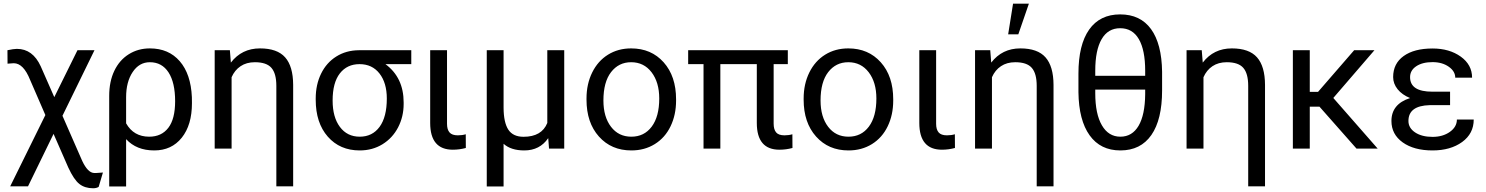

<svg xmlns="http://www.w3.org/2000/svg" viewBox="-20 -798 7982 1031"><path d="M70.8 -535.6C59.1 -535.6 42.2 -533.2 20 -528.3L20.5 -456.1L53.7 -458.5C88.5 -458.5 117.8 -428.7 141.6 -369.1L223.6 -180.2L34.7 202.6H130.4L267.6 -79.1L346.7 101.6C366.9 145.2 386.7 174.6 406.2 189.9C425.8 205.2 450.4 212.9 480 212.9C492 212.9 502 210.4 509.8 205.6L532.7 128.4L497.6 130.9H484.9C462.7 129.9 441.7 108.6 421.9 66.9L315.4 -176.3L487.3 -528.3H396L271.5 -276.4L198.7 -441.9C170.1 -504.4 127.4 -535.6 70.8 -535.6Z M784.7 -538.1C742.7 -538.1 705 -527.7 671.6 -506.8C638.3 -486 612.4 -456.4 594 -418C575.6 -379.6 566.4 -334.6 566.4 -283.2V203.1H657.2V-50.8C694.3 -10.4 744.6 9.8 808.1 9.8C870.3 9.8 919.6 -13 956.1 -58.6C992.5 -104.2 1010.7 -166 1010.7 -244.1L1010.3 -276.4C1006.7 -359 985 -423.3 945.3 -469.2C905.6 -515.1 852.1 -538.1 784.7 -538.1ZM657.2 -135.7V-275.9C657.2 -330.9 668.9 -376 692.4 -411.1C715.8 -446.3 746.6 -463.9 784.7 -463.9C828 -463.9 861.4 -445.6 885 -409.2C908.6 -372.7 920.4 -321.1 920.4 -254.4C920.4 -190.9 908.2 -143.3 883.8 -111.6C859.4 -79.8 825.2 -64 781.2 -64C725.6 -64 684.2 -87.9 657.2 -135.7Z M1214.4 -528.3H1132.8V0H1223.6V-383.3C1234.7 -408.7 1250.8 -428.5 1272 -442.6C1293.1 -456.8 1318.7 -463.9 1348.6 -463.9C1390.3 -463.9 1419.9 -453.8 1437.5 -433.6C1455.1 -413.4 1463.9 -381.2 1463.9 -336.9V202.6H1554.2V-342.3C1553.9 -408.7 1539.6 -457.9 1511.2 -490C1482.9 -522.1 1437.8 -538.1 1376 -538.1C1310.9 -538.1 1258.8 -512.7 1219.7 -461.9Z M2188.5 -453.6V-528.3H1907.2C1861.7 -528 1821.2 -516.8 1785.9 -494.6C1750.6 -472.5 1723.3 -441.7 1704.1 -402.3C1684.9 -363 1675.3 -318.5 1675.3 -269V-262.7C1675.3 -179.7 1696.9 -113.5 1740.2 -64.2C1783.5 -14.9 1840.7 9.8 1911.6 9.8C1957.2 9.8 1998 -1.3 2033.9 -23.4C2069.9 -45.6 2097.8 -75.8 2117.7 -114C2137.5 -152.3 2147.5 -194.2 2147.5 -239.7V-248C2147.5 -336.9 2114.9 -405.4 2049.8 -453.6ZM1766.1 -258.3C1766.1 -322.1 1779.1 -370.6 1804.9 -403.8C1830.8 -437 1866 -453.6 1910.6 -453.6C1955.9 -453.6 1991.6 -436.8 2017.8 -403.3C2044 -369.8 2057.1 -325 2057.1 -269C2057.1 -203 2044.2 -152.3 2018.3 -116.9C1992.4 -81.6 1956.9 -64 1911.6 -64C1866.7 -64 1831.2 -81.5 1805.2 -116.5C1779.1 -151.4 1766.1 -198.7 1766.1 -258.3Z M2380.4 -528.3H2290V-137.7C2290 -42 2330.6 5.9 2411.6 5.9C2435.4 5.9 2458.7 2.8 2481.4 -3.4L2481 -77.1C2468.3 -73.2 2454.1 -71.3 2438.5 -71.3C2417.6 -71.3 2402.8 -76.5 2393.8 -86.9C2384.8 -97.3 2380.4 -112.8 2380.4 -133.3Z M2684.1 -528.3H2593.8V203.1H2684.1V-25.9C2710.4 -2.1 2747.6 9.8 2795.4 9.8C2850.7 9.8 2893.6 -12.2 2923.8 -56.2L2928.2 0H3009.8V-528.3H2918.9V-137.7C2898.8 -88.2 2856.3 -63.5 2791.5 -63.5C2753.7 -63.5 2726.5 -76.2 2709.7 -101.6C2693 -127 2684.4 -166.2 2684.1 -219.2Z M3129.4 -269V-262.7C3129.4 -180.7 3151.6 -114.7 3196 -64.9C3240.5 -15.1 3298.5 9.8 3370.1 9.8C3417.6 9.8 3459.7 -1.6 3496.3 -24.4C3533 -47.2 3561.1 -79 3580.8 -119.9C3600.5 -160.7 3610.4 -206.9 3610.4 -258.3V-264.6C3610.4 -347.3 3588.1 -413.6 3543.7 -463.4C3499.3 -513.2 3441.1 -538.1 3369.1 -538.1C3322.6 -538.1 3281.2 -526.9 3244.9 -504.4C3208.6 -481.9 3180.3 -450 3159.9 -408.7C3139.6 -367.4 3129.4 -320.8 3129.4 -269ZM3220.2 -258.3C3220.2 -324.4 3233.9 -375.2 3261.2 -410.6C3288.6 -446.1 3324.5 -463.9 3369.1 -463.9C3414.7 -463.9 3451.3 -445.9 3478.8 -409.9C3506.3 -373.9 3520 -327 3520 -269C3520 -204.3 3506.5 -153.9 3479.5 -117.9C3452.5 -81.9 3416 -64 3370.1 -64C3324.5 -64 3288.2 -81.7 3261 -117.2C3233.8 -152.7 3220.2 -199.7 3220.2 -258.3Z M4210.4 -453.6V-528.3H3675.3V-453.6H3757.8V0H3848.1V-453.6H4043.9V-137.7C4043.9 -42 4084.5 5.9 4165.5 5.9C4189.3 5.9 4212.6 2.8 4235.4 -3.4L4234.9 -77.1C4222.2 -73.2 4208 -71.3 4192.4 -71.3C4171.2 -71.3 4156.2 -76.6 4147.5 -87.2C4138.7 -97.7 4134.3 -113.4 4134.3 -134.3V-453.6Z M4295.4 -269V-262.7C4295.4 -180.7 4317.6 -114.7 4362.1 -64.9C4406.5 -15.1 4464.5 9.8 4536.1 9.8C4583.7 9.8 4625.7 -1.6 4662.4 -24.4C4699 -47.2 4727.1 -79 4746.8 -119.9C4766.5 -160.7 4776.4 -206.9 4776.4 -258.3V-264.6C4776.4 -347.3 4754.2 -413.6 4709.7 -463.4C4665.3 -513.2 4607.1 -538.1 4535.2 -538.1C4488.6 -538.1 4447.2 -526.9 4410.9 -504.4C4374.6 -481.9 4346.3 -450 4325.9 -408.7C4305.6 -367.4 4295.4 -320.8 4295.4 -269ZM4386.2 -258.3C4386.2 -324.4 4399.9 -375.2 4427.2 -410.6C4454.6 -446.1 4490.6 -463.9 4535.2 -463.9C4580.7 -463.9 4617.3 -445.9 4644.8 -409.9C4672.3 -373.9 4686 -327 4686 -269C4686 -204.3 4672.5 -153.9 4645.5 -117.9C4618.5 -81.9 4582 -64 4536.1 -64C4490.6 -64 4454.2 -81.7 4427 -117.2C4399.8 -152.7 4386.2 -199.7 4386.2 -258.3Z M5006.8 -528.3H4916.5V-137.7C4916.5 -42 4957 5.9 5038.1 5.9C5061.8 5.9 5085.1 2.8 5107.9 -3.4L5107.4 -77.1C5094.7 -73.2 5080.6 -71.3 5064.9 -71.3C5044.1 -71.3 5029.2 -76.5 5020.3 -86.9C5011.3 -97.3 5006.8 -112.8 5006.8 -133.3Z M5297.4 -528.3H5215.8V0H5306.6V-383.3C5317.7 -408.7 5333.8 -428.5 5355 -442.6C5376.1 -456.8 5401.7 -463.9 5431.6 -463.9C5473.3 -463.9 5502.9 -453.8 5520.5 -433.6C5538.1 -413.4 5546.9 -381.2 5546.9 -336.9V202.6H5637.2V-342.3C5636.9 -408.7 5622.6 -457.9 5594.2 -490C5565.9 -522.1 5520.8 -538.1 5459 -538.1C5393.9 -538.1 5341.8 -512.7 5302.7 -461.9ZM5419.9 -778.3 5393.6 -613.8H5448.2L5504.9 -778.3Z M6220.2 -312.5V-412.6C6218.9 -512.5 6199.1 -588.9 6160.9 -641.6C6122.6 -694.3 6067.4 -720.7 5995.1 -720.7C5922.5 -720.7 5867 -693.5 5828.6 -639.2C5790.2 -584.8 5771 -506 5771 -402.8V-302.7C5772.3 -202.5 5792.3 -125.3 5831.1 -71.3C5869.8 -17.3 5924.8 9.8 5996.1 9.8C6068.7 9.8 6124.2 -17.8 6162.6 -73C6201 -128.2 6220.2 -208 6220.2 -312.5ZM5861.3 -391.1V-418C5861.3 -491.9 5872.7 -548.4 5895.5 -587.6C5918.3 -626.9 5951.5 -646.5 5995.1 -646.5C6039.4 -646.5 6072.8 -626.9 6095.5 -587.6C6118.1 -548.4 6129.4 -491.9 6129.4 -418V-391.1ZM6129.4 -316.9V-292C6128.7 -218.1 6116.9 -161.6 6094 -122.6C6071 -83.5 6038.4 -64 5996.1 -64C5953.8 -64 5920.7 -84.3 5897 -125C5873.2 -165.7 5861.3 -223.3 5861.3 -297.9V-316.9Z M6433.1 -528.3H6351.6V0H6442.4V-383.3C6453.5 -408.7 6469.6 -428.5 6490.7 -442.6C6511.9 -456.8 6537.4 -463.9 6567.4 -463.9C6609 -463.9 6638.7 -453.8 6656.2 -433.6C6673.8 -413.4 6682.6 -381.2 6682.6 -336.9V202.6H6772.9V-342.3C6772.6 -408.7 6758.3 -457.9 6730 -490C6701.7 -522.1 6656.6 -538.1 6594.7 -538.1C6529.6 -538.1 6477.5 -512.7 6438.5 -461.9Z M7065.4 -225.1 7264.2 0H7377.9L7139.6 -272L7360.4 -528.3H7251.5L7057.6 -304.7H7013.2V-528.3H6922.4V0H7013.2V-225.1Z M7543 -148.4C7543 -203.1 7581.1 -231.4 7657.2 -233.4H7766.6V-305.7H7670.9C7591.5 -305.7 7551.8 -331.7 7551.8 -383.8C7551.8 -407.9 7562.7 -427.3 7584.7 -442.1C7606.7 -456.9 7635.9 -464.4 7672.4 -464.4C7707.2 -464.4 7736.2 -456.1 7759.5 -439.7C7782.8 -423.3 7794.4 -403.6 7794.4 -380.9H7884.8C7884.8 -427.1 7864.5 -464.8 7824 -493.9C7783.4 -523 7732.9 -537.6 7672.4 -537.6C7606.6 -537.6 7554.9 -524.1 7517.3 -497.1C7479.7 -470.1 7460.9 -432.5 7460.9 -384.3C7460.9 -360.5 7468.9 -338.7 7484.9 -318.8C7500.8 -299 7523.1 -283.2 7551.8 -271.5C7485 -250 7451.7 -209 7451.7 -148.4C7451.7 -100.6 7471.8 -62.3 7512.2 -33.4C7552.6 -4.6 7606 9.8 7672.4 9.8C7736.8 9.8 7789.8 -5.3 7831.3 -35.4C7872.8 -65.5 7893.6 -105.8 7893.6 -156.2H7803.2C7803.2 -129.9 7790.6 -107.7 7765.4 -89.8C7740.2 -71.9 7709.1 -63 7672.4 -63C7634 -63 7602.8 -71 7578.9 -86.9C7554.9 -102.9 7543 -123.4 7543 -148.4Z"/></svg>

Font: Roboto1
Style: rg
Weight: 400
Designer: Google
Version: Version 2.137; 2017